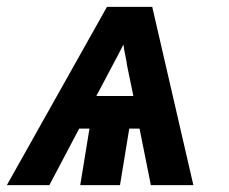

<svg xmlns="http://www.w3.org/2000/svg" viewBox="-48 -540 668 560"><path d="M-28 0 264 -520H396L516 0H392L359 -165H329L302 0H186L213 -165H183L96 0ZM341 -260 323 -347Q321 -362 317.5 -378Q314 -394 312 -410Q304 -394 295.5 -378Q287 -362 279 -347L233 -260Z"/></svg>

Font: Iosevka Aile Extrabold Oblique
Style: Regular
Weight: 800
Italic angle: -9°
Designer: Belleve Invis
Foundry: Belleve Invis
Version: Version 31.1.0; ttfautohint (v1.8.4)